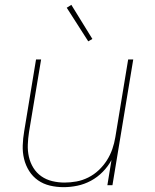

<svg xmlns="http://www.w3.org/2000/svg" viewBox="-20 -766 640 794"><path d="M243 8Q214 8 186.5 1.5Q159 -5 137 -20.5Q115 -36 100.5 -59Q86 -82 79.5 -109Q73 -136 74 -165Q75 -194 80 -223L129 -520H150L100 -220Q96 -194 95 -168Q94 -142 99.5 -117.5Q105 -93 118 -72Q131 -51 151 -37Q171 -23 196 -17Q221 -11 247 -11Q271 -11 296 -15.5Q321 -20 345 -32Q369 -44 388.5 -62.5Q408 -81 422 -103Q436 -125 444.5 -149.5Q453 -174 457 -199L510 -520H531L445 0H424L441 -104Q427 -78 405 -55.5Q383 -33 356 -18.5Q329 -4 300 2Q271 8 243 8ZM345 -595 256 -734 275 -746 362 -605Z"/></svg>

Font: Iosevka Aile Thin Oblique
Style: Regular
Weight: 100
Italic angle: -9°
Designer: Belleve Invis
Foundry: Belleve Invis
Version: Version 31.1.0; ttfautohint (v1.8.4)